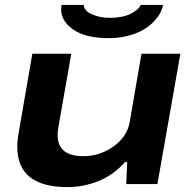

<svg xmlns="http://www.w3.org/2000/svg" viewBox="-20 -744 772 776"><path d="M419.9 -589.8Q325.7 -589.8 276.4 -624.3Q227.1 -658.7 227.1 -706.1Q227.1 -712.4 229 -724.1H318.8Q318.8 -700.7 351.3 -686.3Q383.8 -671.9 423.8 -671.9Q475.6 -671.9 508.3 -688.5Q541 -705.1 548.8 -724.1H639.2Q634.8 -700.2 618.4 -677Q602.1 -653.8 575.2 -634Q548.3 -614.3 507.8 -602.1Q467.3 -589.8 419.9 -589.8ZM252.9 12.2Q49.8 12.2 49.8 -150.9Q49.8 -176.3 56.2 -211.9L110.8 -526.9H268.1L215.8 -229Q212.9 -212.4 212.9 -198.2Q212.9 -112.8 316.9 -112.8Q382.8 -112.8 437.7 -151.4Q492.7 -189.9 503.9 -249L551.8 -526.9H709L616.2 0H490.2L494.1 -88.9H484.9Q438.5 -36.1 377.7 -12Q316.9 12.2 252.9 12.2Z"/></svg>

Font: Archivo Expanded
Style: Bold Italic
Weight: 700
Width: 7
Italic angle: -10°
Designer: Hector Gatti
Foundry: Omnibus-Type
Version: Version 2.001